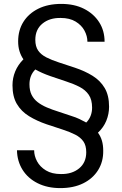

<svg xmlns="http://www.w3.org/2000/svg" viewBox="-20 -732 624 984"><path d="M289 232Q223 232 173 207Q123 182 95.5 138Q68 94 67 38H155Q155 67 170 95Q185 123 215.5 141.5Q246 160 292 160Q349 161 385.5 131Q422 101 422 48Q422 14 407.5 -7Q393 -28 365.5 -42Q338 -56 301 -68Q264 -80 219 -95Q169 -112 129 -136.5Q89 -161 66.5 -199Q44 -237 44 -295Q44 -332 58 -366Q72 -400 100 -428Q87 -447 80 -469.5Q73 -492 73 -520Q73 -577 100 -620Q127 -663 176.5 -687.5Q226 -712 294 -712Q361 -712 410.5 -687Q460 -662 488 -618.5Q516 -575 516 -518H428Q428 -547 413 -575Q398 -603 367.5 -621.5Q337 -640 291 -640Q234 -641 197.5 -611Q161 -581 161 -528Q161 -494 175.5 -473Q190 -452 217.5 -438Q245 -424 282 -412Q319 -400 364 -385Q415 -368 454.5 -343.5Q494 -319 516.5 -281Q539 -243 539 -185Q539 -148 525 -113.5Q511 -79 482 -52Q496 -33 502.5 -10.5Q509 12 509 40Q510 96 483 139.5Q456 183 406.5 207.5Q357 232 289 232ZM422 -104Q437 -119 444.5 -138.5Q452 -158 452 -180Q452 -221 435 -246Q418 -271 388 -286.5Q358 -302 319.5 -314.5Q281 -327 238 -342Q215 -350 196 -358.5Q177 -367 161 -376Q146 -361 138.5 -342Q131 -323 131 -300Q131 -268 142 -246Q153 -224 173 -208.5Q193 -193 220 -181.5Q247 -170 279 -160Q311 -150 345 -138Q368 -131 387 -122Q406 -113 422 -104Z"/></svg>

Font: DM Sans 24pt
Style: Regular
Weight: 400
Designer: Colophon Foundry, Jonny Pinhorn
Foundry: Colophon Foundry
Version: Version 4.004;gftools[0.9.30]